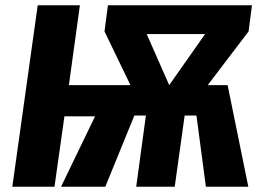

<svg xmlns="http://www.w3.org/2000/svg" viewBox="-20 -713 998 733"><path d="M942 -693H392L379 -593L478 -388H243L285 -693H124L27 0H188L226 -269H343L213 0H382L493 -272H537L500 0H647L685 -272H730L766 0H928L849 -388H773L929 -593ZM540 -583H763L626 -388Z"/></svg>

Font: Fira Sans
Style: Bold Italic
Weight: 700
Italic angle: -8°
Designer: bBox Type GmbH & Carrois Corporate GbR & Edenspiekermann AG
Foundry: bBox Type GmbH & Carrois Corporate GbR & Edenspiekermann AG
Version: Version 4.301;PS 004.301;hotconv 1.0.88;makeotf.lib2.5.64775